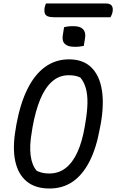

<svg xmlns="http://www.w3.org/2000/svg" viewBox="-20 -1060 666 1100"><path d="M347 -904Q353 -906 360 -907Q367 -908 374 -909Q381 -910 388.5 -910Q396 -910 403 -910Q440 -910 456.5 -892Q473 -874 467 -840L460 -797Q454 -796 447.5 -795Q441 -794 434 -793Q427 -792 420 -792Q413 -792 405 -792Q367 -792 350 -810Q333 -828 341 -866ZM375 -720Q456 -720 503 -674Q550 -628 563.5 -545Q577 -462 557 -349L552 -324Q532 -212 493 -135.5Q454 -59 397 -19.5Q340 20 263 20Q182 20 132.5 -21Q83 -62 67 -138.5Q51 -215 70 -322L74 -347Q96 -467 137.5 -550.5Q179 -634 239 -677Q299 -720 375 -720ZM163 -309Q148 -227 155.5 -169.5Q163 -112 191 -81Q209 -73 225.5 -69.5Q242 -66 262 -66Q316 -66 356 -97Q396 -128 423.5 -188Q451 -248 466 -337L469 -356Q480 -419 481 -468.5Q482 -518 471.5 -555Q461 -592 440 -616Q425 -623 409 -626Q393 -629 373 -629Q320 -629 279.5 -594Q239 -559 211 -492Q183 -425 166 -329ZM243 -1040H587Q611 -1040 620 -1027.5Q629 -1015 625 -992Q623 -982 619.5 -974.5Q616 -967 613 -961H295Q269 -961 255 -966Q241 -971 237 -983Q233 -995 235 -1014Q237 -1022 239 -1028.5Q241 -1035 243 -1040Z"/></svg>

Font: Rec Mono Duotone
Style: Italic
Weight: 400
Italic angle: -10°
Monospace: yes
Version: Version 1.085; ttfautohint (v1.8.4.7-5d5b)